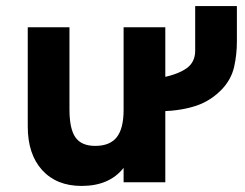

<svg xmlns="http://www.w3.org/2000/svg" viewBox="-20 -601 808 633"><path d="M249 12Q166.5 12 119 -40.2Q71.5 -92.5 71.5 -184V-511H209V-240.5Q209 -176 228.8 -148Q248.5 -120 294 -120Q342.5 -120 365 -148.8Q387.5 -177.5 387.5 -238.5V-511H525V0H387.5V-47.5Q340.5 12 249 12ZM514 -234V-345Q568.5 -356.5 596 -376.5Q623.5 -396.5 623.5 -434V-581H761V-464Q761 -421 751.8 -380.2Q742.5 -339.5 712 -307Q675.5 -269 628 -252.8Q580.5 -236.5 514 -234Z"/></svg>

Font: Overpass ExtraBold
Style: Regular
Weight: 800
Designer: Delve Withrington, Dave Bailey, Thomas Jockin
Foundry: Delve Fonts LLC
Version: Version 4.000; ttfautohint (v1.8.3)